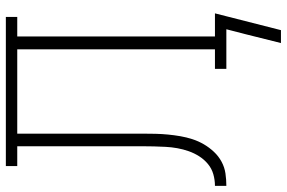

<svg xmlns="http://www.w3.org/2000/svg" viewBox="-178 -596 957 640"><g transform="rotate(-90 300.0 -276.5)"><path d="M519 182H476L506 62L522 0H390V-38H455V-697H174V-335Q174 -331 174 -327Q174 -323 174 -319Q174 -299 174 -278Q174 -257 173.5 -236Q173 -215 171 -194.5Q169 -174 165.5 -153.5Q162 -133 155.5 -113Q149 -93 138.5 -75Q128 -57 113.5 -41.5Q99 -26 80.5 -16Q62 -6 41.5 -3Q21 0 0 0V-38Q20 -38 39 -43.5Q58 -49 73 -61.5Q88 -74 98.5 -90.5Q109 -107 115.5 -125.5Q122 -144 125.5 -163.5Q129 -183 130 -202.5Q131 -222 131.5 -241.5Q132 -261 132 -280Q132 -294 132 -307.5Q132 -321 132 -335V-697H66V-735H563V-697H498V-38H575Z"/></g></svg>

Font: Iosevka Curly Slab XLtEx
Style: Regular
Weight: 200
Width: 7
Monospace: yes
Designer: Belleve Invis
Foundry: Belleve Invis
Version: Version 11.1.0; ttfautohint (v1.8.3)